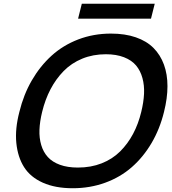

<svg xmlns="http://www.w3.org/2000/svg" viewBox="-20 -1000 925 1030"><path d="M737.8 -399.9Q750.5 -451.7 752.7 -496.8Q754.9 -542 744.1 -581.3Q733.4 -620.6 710 -648.7Q686.5 -676.8 645.3 -692.9Q604 -709 547.9 -709Q479 -709 421.1 -685.3Q363.3 -661.6 321.5 -618.9Q279.8 -576.2 251 -521.2Q222.2 -466.3 206.1 -399.9Q193.4 -348.1 191.7 -304Q189.9 -259.8 201.2 -221.9Q212.4 -184.1 236.6 -157.5Q260.7 -130.9 301.5 -116Q342.3 -101.1 397.9 -101.1Q467.8 -101.1 525.4 -123.8Q583 -146.5 624.3 -187.5Q665.5 -228.5 693.8 -281.7Q722.2 -335 737.8 -399.9ZM859.9 -399.9Q837.4 -308.1 793.2 -232.9Q749 -157.7 687.3 -103.5Q625.5 -49.3 544.2 -19.8Q462.9 9.8 370.1 9.8Q276.4 9.8 209.7 -20Q143.1 -49.8 109.1 -103.5Q75.2 -157.2 67.6 -232.9Q60.1 -308.6 84 -399.9Q106.4 -492.2 150.6 -568.6Q194.8 -645 256.6 -701.2Q318.4 -757.3 400.1 -788.6Q481.9 -819.8 575.2 -819.8Q650.9 -819.8 708.7 -799.8Q766.6 -779.8 803.5 -742.7Q840.3 -705.6 859.4 -653.6Q878.4 -601.6 878.4 -537.6Q878.4 -473.6 859.9 -399.9ZM810.1 -980 790 -899.9H398.9L418.9 -980Z"/></svg>

Font: Sinkin Sans 500 Medium Italic
Style: Regular
Weight: 500
Italic angle: -112°
Designer: Keith Bates
Foundry: K-Type
Version: Sinkin Sans (version 1.0)  by Keith Bates   •   © 2014   www